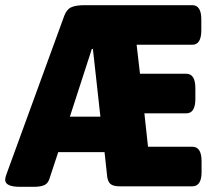

<svg xmlns="http://www.w3.org/2000/svg" viewBox="-28 -720 826 742"><path d="M50 2Q-8 2 -8 -25Q-8 -35 0 -55L220 -658Q229 -683 246.5 -691.5Q264 -700 300 -700H715Q750 -700 750 -645V-603Q750 -547 715 -547H500L513 -435H692Q727 -435 727 -379V-338Q727 -282 692 -282H530L544 -153H715Q751 -153 751 -97V-55Q751 0 715 0H434Q409 0 398.5 -9.5Q388 -19 386 -40L376 -132H197L163 -29Q157 -10 142 -4Q127 2 103 2ZM327 -531 242 -269H360L331 -531Z"/></svg>

Font: Asap Semi Condensed ExtraBold
Style: Regular
Weight: 800
Width: 4
Designer: Pablo Cosgaya
Foundry: Omnibus-Type
Version: Version 3.001; ttfautohint (v1.8.4.7-5d5b)